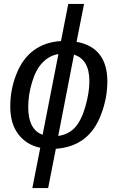

<svg xmlns="http://www.w3.org/2000/svg" viewBox="-20 -745 596 973"><path d="M144 208 184 4Q114 -11 73 -64.5Q32 -118 32 -205Q32 -292 63 -369Q94 -448 151 -490Q208 -532 289 -537L326 -725H406L368 -533Q446 -519 485 -468.5Q524 -418 524 -333Q524 -248 493 -167Q433 -3 263 9L224 208ZM433 -333Q433 -444 355 -468L275 -56Q329 -64 361 -100Q393 -136 413 -206Q433 -277 433 -333ZM123 -203Q123 -88 196 -62L276 -471Q230 -464 195 -427Q162 -394 142 -327Q123 -264 123 -203Z"/></svg>

Font: Libra Sans Modern
Style: Italic
Weight: 400
Italic angle: -12°
Foundry: Stefan Peev, Context Ltd
Version: Version 1.000